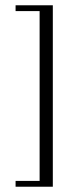

<svg xmlns="http://www.w3.org/2000/svg" viewBox="-20 -650 257 727"><path d="M39 35H130V-608H39V-630H180V57H39Z"/></svg>

Font: Smooch Sans Thin
Style: Regular
Weight: 400
Version: Version 1.010